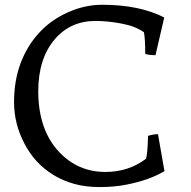

<svg xmlns="http://www.w3.org/2000/svg" viewBox="-20 -756 790 794"><path d="M623 -527.8Q595.7 -527.8 580.6 -533.2Q580.6 -595.7 575.2 -622.6Q540.5 -647.5 483.4 -658.4Q426.3 -669.4 374.8 -669.4Q323.2 -669.4 281 -650.4Q238.8 -631.3 207 -594.2Q138.2 -513.7 138.2 -378.9Q138.2 -218.8 225.1 -127Q302.7 -44.9 416 -44.9Q511.7 -44.9 584 -99.6Q590.3 -121.6 592.3 -194.3Q599.1 -196.8 606.4 -198.2L619.6 -200.2Q626.5 -201.2 633.3 -201.2L660.2 -48.3Q598.1 -11.2 502 7.8Q451.7 17.6 392.6 17.6Q333.5 17.6 286.6 4.4Q239.7 -8.8 200.9 -32.5Q162.1 -56.2 131.8 -89.1Q101.6 -122.1 81.1 -162.1Q38.1 -243.7 38.1 -333.5Q38.1 -423.3 65.7 -495.8Q93.3 -568.4 143.1 -621.8Q192.9 -675.3 262.5 -705.8Q332 -736.3 401.9 -736.3Q557.1 -736.3 659.2 -683.6Z"/></svg>

Font: Trykker
Style: Regular
Weight: 400
Designer: Magnus Gaarde
Foundry: Magnus Gaarde
Version: Version 1.001